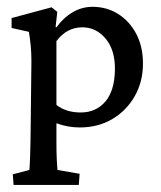

<svg xmlns="http://www.w3.org/2000/svg" viewBox="-20 -365 467 558"><path d="M19.5 172.4 17.1 141.6 65.4 128.9Q66.4 121.1 67.6 86.4Q68.8 51.8 69.3 -6.8L71.3 -188Q71.3 -211.4 69.1 -233.6Q66.9 -255.9 64 -272.5L13.7 -283.7V-312.5L129.9 -343.8L146.5 -330.6L141.6 -286.6L144 -285.6Q164.6 -314 191.4 -329.6Q218.3 -345.2 249 -345.2Q290 -345.2 323.2 -324.5Q356.4 -303.7 376 -266.6Q395.5 -229.5 395.5 -180.2Q395.5 -127.9 371.8 -85.9Q348.1 -43.9 306.9 -19.3Q265.6 5.4 211.9 5.4Q176.8 5.4 144 -6.8V49.3Q144 77.6 145 99.1Q146 120.6 147 128.9L211.4 140.1L209 172.4ZM214.4 -38.1Q258.8 -38.1 285.9 -69.6Q313 -101.1 314 -162.1Q314.9 -218.8 287.4 -252.2Q259.8 -285.6 219.2 -285.6Q174.3 -285.6 144 -245.6V-60.1Q171.9 -38.1 214.4 -38.1Z"/></svg>

Font: Lateef
Style: Regular
Weight: 400
Designer: SIL International
Foundry: SIL International
Version: Version 4.200